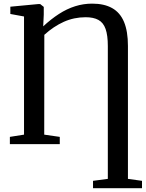

<svg xmlns="http://www.w3.org/2000/svg" viewBox="-20 -774 782 1031"><path d="M479.5 236.5V197L559 186.5V-526.5Q559 -584.5 547 -618.5Q535 -652.5 508.5 -667Q482 -681.5 440 -681.5Q377.5 -681.5 322.5 -656.8Q267.5 -632 218 -587L217.5 -51L301 -39V0H33V-39L109 -51V-685.5L35.5 -699V-738L183.5 -752H196L215 -737V-695.5L212 -632.5Q254 -671.5 296.5 -699Q339 -726.5 383.5 -740.5Q428 -754.5 475 -754.5Q539.5 -754.5 582.2 -730.5Q625 -706.5 646 -656.2Q667 -606 667 -527V186.5L742.5 197V236.5Z"/></svg>

Font: Merriweather 60pt
Style: Regular
Weight: 400
Version: Version 2.100